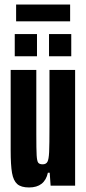

<svg xmlns="http://www.w3.org/2000/svg" viewBox="-20 -818 380 846"><path d="M27 -156V-510H140V-227Q140 -159 141.5 -133.5Q143 -108 148.5 -101Q154 -94 168 -94Q183 -94 189 -105Q195 -116 196.5 -148Q198 -180 198 -264V-510H311V0H203L199 -57H191Q177 8 108 8Q73 8 56 -7Q39 -22 33 -56Q27 -90 27 -156ZM45 -570V-668H143V-570ZM196 -570V-668H294V-570ZM51 -724V-798H289V-724Z"/></svg>

Font: Saira Ultra Condensed ExtraBold
Style: Regular
Weight: 800
Width: 1
Designer: Hector Gatti with collaboration of the Omnibus-Type team
Foundry: Omnibus-Type
Version: Version 1.001; ttfautohint (v1.8)